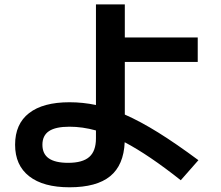

<svg xmlns="http://www.w3.org/2000/svg" viewBox="-20 -793 978 851"><path d="M46.9 -151.4Q46.9 -243.7 108.9 -291.7Q170.9 -339.8 288.1 -339.8Q347.2 -339.8 405.3 -327.6V-773.4H533.2V-627H856.4V-518.6H533.2V-285.2Q602.1 -254.9 681.4 -205.6Q760.7 -156.2 859.4 -83L781.2 5.9Q640.1 -106 532.7 -162.6Q528.3 -61 468.3 -12Q408.2 37.1 288.1 37.1Q171.9 37.1 109.4 -11.7Q46.9 -60.5 46.9 -151.4ZM282.2 -71.3Q346.2 -71.3 375.7 -97.4Q405.3 -123.5 405.3 -179.7V-214.8Q345.2 -231.4 288.1 -231.4Q226.6 -231.4 197.3 -211.9Q168 -192.4 168 -151.4Q168 -110.8 196.3 -91.1Q224.6 -71.3 282.2 -71.3Z"/></svg>

Font: Pretendard
Style: Bold
Weight: 700
Designer: Base glyphs from Inter by Rasmus Andersson; Hangeul glyphs from Noto Sans CJK(Source Han Sans) by Jang Soo-young and Kan
Foundry: Kil Hyung-jin
Version: Version 1.309